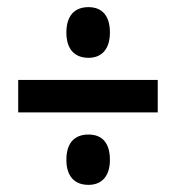

<svg xmlns="http://www.w3.org/2000/svg" viewBox="-20 -688 494 538"><path d="M228 -526C264 -526 288 -549 288 -597C288 -644 266 -668 228 -668C189 -668 166 -644 166 -597C166 -549 190 -526 228 -526ZM31 -373H422V-464H31ZM228 -170C264 -170 288 -193 288 -240C288 -288 266 -311 228 -311C189 -311 166 -288 166 -240C166 -193 190 -170 228 -170Z"/></svg>

Font: Noto Sans Malayalam UI ExtraCondensed SemiBold
Style: Regular
Weight: 600
Width: 2
Designer: Jelle Bosma - Monotype Design Team
Foundry: Monotype Imaging Inc.
Version: Version 2.104